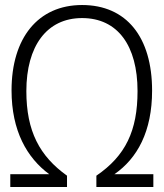

<svg xmlns="http://www.w3.org/2000/svg" viewBox="-20 -745 652 765"><path d="M21 0H247V-45C138 -123 85 -222 85 -382C85 -561 166 -673 307 -673C449 -673 528 -563 528 -382C528 -224 480 -124 364 -45V0H591V-51H436C527 -114 586 -221 586 -384C586 -597 484 -725 307 -725C131 -725 26 -593 26 -385C26 -223 88 -116 176 -51H21Z"/></svg>

Font: Noto Sans SemiCondensed Light
Style: Regular
Weight: 300
Width: 4
Designer: Monotype Design Team
Foundry: Monotype Imaging Inc.
Version: Version 2.013